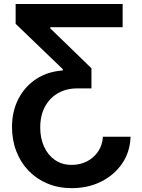

<svg xmlns="http://www.w3.org/2000/svg" viewBox="-20 -748 727 983"><path d="M648.4 -47.9Q646 29.3 605.7 88.6Q565.4 147.9 498.3 181.6Q431.2 215.3 347.2 215.3Q279.8 215.3 223.9 192.1Q168 168.9 127.2 127Q86.4 85 64 27.6Q41.5 -29.8 41.5 -97.7Q41.5 -178.7 74.5 -242.2Q107.4 -305.7 165.8 -343.8Q224.1 -381.8 301.3 -387.2V-394L60.1 -626V-727.5H607.9V-608.9H237.3V-603L448.2 -398.4V-295.4H375Q319.8 -295.4 277.1 -271Q234.4 -246.6 210.2 -201.9Q186 -157.2 186 -95.2Q186 -40.5 205.6 2.7Q225.1 45.9 261.2 71Q297.4 96.2 347.2 96.2Q390.6 96.2 425.8 77.9Q460.9 59.6 482.7 27.1Q504.4 -5.4 506.8 -47.9Z"/></svg>

Font: Inter
Style: 650
Weight: 650
Designer: Rasmus Andersson
Foundry: rsms
Version: Version 4.001;git-66647c0bb